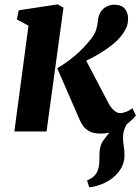

<svg xmlns="http://www.w3.org/2000/svg" viewBox="-20 -586 626 856"><path d="M378 249.5 368 218.5Q390 209.5 401 197.5Q412 185.5 417.5 168.5Q422.5 154.5 422.8 136.5Q423 118.5 423.5 98.5Q424.5 60 442.8 37.2Q461 14.5 475.5 -5L557 -49.5Q542.5 -31 535.2 -11.5Q528 8 528.5 30.5Q528.5 45 531.8 66Q535 87 535 107Q535 137 520.8 162.5Q506.5 188 482 207.5Q460.5 224 434 234.8Q407.5 245.5 378 249.5ZM44 0 107 -471.5 55 -499.5 63.5 -540 237 -566.5 263 -552 187.5 0ZM428.5 9.5Q396.5 9.5 378 -1Q359.5 -11.5 350.2 -25.2Q341 -39 336 -50L235 -282Q263.5 -298.5 288 -316.8Q312.5 -335 334 -355.5Q355.5 -376 374 -398Q400.5 -428.5 407.8 -450.8Q415 -473 416.5 -493.5Q419 -519.5 430.5 -535.2Q442 -551 458 -558Q474 -565 488.5 -565Q521.5 -565 536 -547.5Q550.5 -530 551 -506Q551.5 -481 543 -462.2Q534.5 -443.5 523 -429Q506 -407 481.5 -387.2Q457 -367.5 429.8 -350.8Q402.5 -334 375.8 -321Q349 -308 327 -298.5L348 -346.5L463.5 -126.5Q475 -105 489 -93.2Q503 -81.5 515.5 -81.5Q525 -81.5 540.5 -86.8Q556 -92 570 -103.5L586 -71Q577 -59 554.8 -39.8Q532.5 -20.5 500.2 -5.5Q468 9.5 428.5 9.5Z"/></svg>

Font: Merriweather 24pt ExtraBold
Style: Italic
Weight: 800
Italic angle: -7.8°
Version: Version 2.101